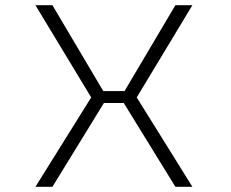

<svg xmlns="http://www.w3.org/2000/svg" viewBox="-20 -720 890 740"><path d="M182 0H116.5L331.5 -344.5L116.5 -700H182L378 -369H460L656 -700H721.5L507 -344.5L721.5 0H656L457 -323H380.5Z"/></svg>

Font: League Mono Wide UltraLight
Style: Regular
Weight: 200
Width: 8
Designer: Tyler Finck
Foundry: The League of Moveable Type / Tyler Finck
Version: Version 2.210